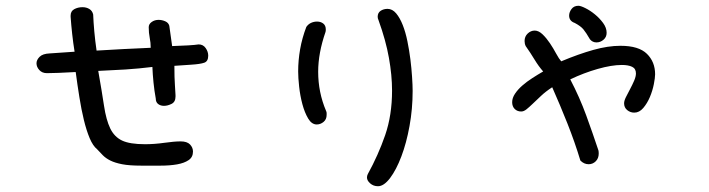

<svg xmlns="http://www.w3.org/2000/svg" viewBox="-20 -602 2454 665"><path d="M224.6 -543.9V-547.9Q224.6 -563.5 237.3 -570.3Q250 -577.1 265.6 -577.1Q279.3 -577.1 289.6 -570.8Q299.8 -564.5 302.7 -551.8Q303.7 -526.4 306.6 -493.2Q309.6 -460 314.5 -426.8Q361.3 -429.7 408.2 -432.1Q455.1 -434.6 502 -436.5Q502 -454.1 498.5 -471.2Q495.1 -488.3 495.1 -507.8Q495.1 -518.6 505.4 -525.9Q515.6 -533.2 529.3 -533.2Q541 -533.2 552.2 -528.3Q563.5 -523.4 566.4 -512.7L576.2 -442.4Q606.4 -443.4 631.3 -444.8Q656.2 -446.3 668 -448.2Q683.6 -448.2 692.4 -435.5Q701.2 -422.9 701.2 -409.2Q701.2 -389.6 687.5 -384.8Q673.8 -379.9 641.6 -377.9L584 -374Q584 -332 585.9 -306.2Q587.9 -280.3 587.9 -272.5V-267.6Q587.9 -249 574.2 -242.2Q560.5 -235.4 547.9 -235.4Q536.1 -235.4 527.8 -241.7Q519.5 -248 519.5 -260.7Q514.6 -287.1 511.7 -315.9Q508.8 -344.7 507.8 -370.1Q460.9 -364.3 414.1 -361.3Q367.2 -358.4 320.3 -356.4Q333 -284.2 340.3 -235.4Q347.7 -186.5 361.8 -157.2Q376 -127.9 402.8 -115.2Q429.7 -102.5 482.4 -102.5Q514.6 -102.5 549.3 -107.4Q584 -112.3 605.5 -112.3Q627.9 -112.3 638.2 -101.6Q648.4 -90.8 648.4 -77.1Q648.4 -57.6 633.3 -47.4Q618.2 -37.1 593.3 -32.7Q568.4 -28.3 536.1 -28.3Q503.9 -28.3 468.8 -28.3Q427.7 -28.3 402.8 -33.2Q377.9 -38.1 362.3 -45.9Q346.7 -53.7 336.4 -64Q326.2 -74.2 316.4 -85Q301.8 -96.7 290.5 -123.5Q279.3 -150.4 270.5 -186.5Q261.7 -222.7 254.9 -265.6Q248 -308.6 242.2 -352.5Q210 -350.6 182.6 -349.6Q155.3 -348.6 142.6 -348.6Q126 -348.6 116.2 -359.4Q106.4 -370.1 106.4 -382.8Q106.4 -394.5 117.2 -405.3Q127.9 -416 152.3 -417L238.3 -422.9Q233.4 -453.1 230 -484.4Q226.6 -515.6 224.6 -543.9Z M1291 -532.2Q1288.1 -538.1 1288.1 -543.9Q1288.1 -557.6 1298.3 -564.5Q1308.6 -571.3 1322.3 -571.3Q1338.9 -571.3 1352.1 -555.7Q1365.2 -540 1375 -515.1Q1384.8 -490.2 1391.1 -459Q1397.5 -427.7 1401.4 -396.5Q1405.3 -365.2 1407.2 -335.9Q1409.2 -306.6 1409.2 -287.1Q1409.2 -224.6 1398.4 -165.5Q1387.7 -106.4 1370.1 -60.1Q1352.5 -13.7 1331.1 14.6Q1309.6 43 1289.1 43Q1273.4 43 1262.2 33.2Q1251 23.4 1251 12.7Q1251 6.8 1253.9 1Q1290 -64.5 1314 -133.8Q1337.9 -203.1 1337.9 -288.1Q1337.9 -340.8 1327.1 -401.4Q1316.4 -461.9 1291 -532.2ZM1041 -508.8Q1047.9 -518.6 1057.6 -522.9Q1067.4 -527.3 1078.1 -527.3Q1090.8 -527.3 1099.6 -520.5Q1108.4 -513.7 1108.4 -500Q1108.4 -494.1 1107.4 -491.2Q1082 -418 1082 -353.5Q1082 -282.2 1109.4 -217.8Q1111.3 -213.9 1111.3 -210.4Q1111.3 -207 1111.3 -204.1Q1111.3 -188.5 1100.6 -179.7Q1089.8 -170.9 1077.1 -170.9Q1059.6 -170.9 1047.4 -191.4Q1035.2 -211.9 1027.3 -241.2Q1019.5 -270.5 1016.1 -301.8Q1012.7 -333 1012.7 -354.5Q1012.7 -392.6 1019.5 -431.6Q1026.4 -470.7 1041 -508.8Z M1800.8 -442.4Q1796.9 -450.2 1796.9 -460Q1796.9 -475.6 1807.6 -485.8Q1818.4 -496.1 1832 -496.1Q1845.7 -496.1 1859.4 -482.9Q1873 -469.7 1884.8 -452.1Q1896.5 -434.6 1906.2 -416.5Q1916 -398.4 1923.8 -389.6Q1984.4 -415 2035.2 -429.2Q2085.9 -443.4 2128.9 -443.4Q2192.4 -443.4 2220.7 -415.5Q2249 -387.7 2249 -344.7Q2249 -333 2244.6 -310.5Q2240.2 -288.1 2231 -266.1Q2221.7 -244.1 2208 -228Q2194.3 -211.9 2176.8 -211.9Q2163.1 -211.9 2152.3 -220.7Q2141.6 -229.5 2141.6 -244.1Q2141.6 -252.9 2147.9 -265.6Q2154.3 -278.3 2162.1 -293Q2169.9 -307.6 2176.3 -322.3Q2182.6 -336.9 2182.6 -347.7Q2182.6 -364.3 2169.4 -370.6Q2156.2 -377 2133.8 -377Q2098.6 -377 2050.3 -363.3Q2002 -349.6 1955.1 -327.1Q1987.3 -265.6 2010.3 -202.6Q2033.2 -139.6 2052.7 -81.1Q2053.7 -77.1 2053.7 -70.3Q2053.7 -53.7 2043.5 -43.5Q2033.2 -33.2 2018.6 -33.2Q2002.9 -33.2 1990.2 -45.9Q1970.7 -110.4 1945.3 -174.3Q1919.9 -238.3 1892.6 -299.8Q1870.1 -285.2 1854 -270Q1837.9 -254.9 1825.2 -242.7Q1812.5 -230.5 1803.2 -223.1Q1793.9 -215.8 1785.2 -215.8Q1771.5 -215.8 1762.7 -224.6Q1753.9 -233.4 1753.9 -248Q1753.9 -262.7 1763.7 -277.3Q1773.4 -292 1789.1 -305.7Q1804.7 -319.3 1823.7 -331.5Q1842.8 -343.8 1861.3 -354.5Q1845.7 -372.1 1831.5 -395.5Q1817.4 -418.9 1800.8 -442.4ZM1970.7 -522.5Q1951.2 -529.3 1951.2 -547.9Q1951.2 -559.6 1959.5 -570.8Q1967.8 -582 1983.4 -582Q1991.2 -582 2007.8 -573.7Q2024.4 -565.4 2040.5 -552.2Q2056.6 -539.1 2068.8 -522.5Q2081.1 -505.9 2081.1 -488.3Q2081.1 -473.6 2070.3 -464.4Q2059.6 -455.1 2045.9 -455.1Q2032.2 -455.1 2023.4 -465.8Q2009.8 -489.3 2000.5 -500.5Q1991.2 -511.7 1970.7 -522.5Z"/></svg>

Font: Gamja Flower
Style: Regular
Weight: 400
Designer: YoonDesign Inc.
Foundry: YoonDesign Inc.
Version: Version 3.00;build 20171102